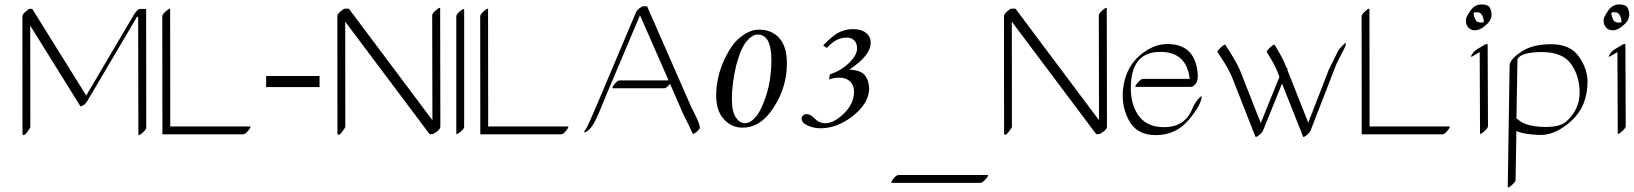

<svg xmlns="http://www.w3.org/2000/svg" viewBox="-20 -574 7309 859"><path d="M115.7 -5.4Q115.7 -2 101.3 17.6Q86.9 37.1 80.6 26.9Q80.1 26.4 80.6 25.9L80.1 -501Q80.1 -509.3 94 -521.7Q107.9 -534.2 113.3 -534.2H123Q124.5 -534.2 125 -533.2L365.7 -146.5L578.6 -507.3Q594.7 -534.7 609.4 -534.2L631.3 -533.7Q633.3 -533.7 633.8 -531.2L634.3 -2.9Q634.3 5.4 616.7 20.8Q599.1 36.1 599.1 28.3L598.1 -498.5H592.8L372.1 -124.5Q362.8 -108.4 351.8 -102.5Q340.8 -96.7 339.8 -98.6L115.2 -459.5Z M1098.6 -8.3Q1105 -8.3 1091.6 9.3Q1078.1 26.9 1067.4 26.9H708.5Q706.5 26.9 706.5 24.9L706.1 -501.5Q706.1 -509.8 723.6 -525.1Q741.2 -540.5 741.2 -532.2L741.7 -8.3Z M1170.9 -233.9H1409.7V-184.6H1170.4Z M1524.9 -6.8Q1524.9 -3.4 1510.5 16.1Q1496.1 35.6 1489.7 25.4Q1489.3 24.9 1489.7 24.4L1489.3 -502Q1489.3 -510.3 1503.2 -522.7Q1517.1 -535.2 1522.5 -535.2H1539.6Q1540.5 -535.2 1541.5 -534.2L1914.6 -36.1L1913.6 -505.4Q1913.6 -513.7 1931.4 -529.1Q1949.2 -544.4 1949.2 -536.1L1950.2 -7.8Q1950.2 2.9 1935.5 13.9Q1920.9 24.9 1917 25.4L1903.3 26.4Q1901.9 26.4 1901.4 25.4L1524.4 -477.1Z M2056.6 -6.3Q2056.6 2 2040.3 15.6Q2023.9 29.3 2021.5 24.9V-501.5Q2021.5 -509.8 2037.6 -523.4Q2053.7 -537.1 2056.6 -532.2Z M2521 -8.3Q2527.3 -8.3 2513.9 9.3Q2500.5 26.9 2489.7 26.9H2130.9Q2128.9 26.9 2128.9 24.9L2128.4 -501.5Q2128.4 -509.8 2146 -525.1Q2163.6 -540.5 2163.6 -532.2L2164.1 -8.3Z M2978 -198.7Q2961.4 -179.2 2952.1 -179.2H2721.7Q2715.3 -179.2 2728.8 -196.8Q2742.2 -214.4 2752.9 -214.4H2971.2L2843.3 -505.9L2692.9 -149.9Q2686.5 -134.8 2675.3 -107.2Q2664.1 -79.6 2658.2 -65.9Q2652.3 -52.2 2643.3 -34.2Q2634.3 -16.1 2625.5 -5.1Q2616.7 5.9 2608.6 11.7Q2600.6 17.6 2595.5 18.1Q2590.3 18.6 2599.9 5.6Q2609.4 -7.3 2659.2 -125.5L2824.2 -516.1Q2829.6 -528.8 2841.6 -537.4Q2853.5 -545.9 2856.9 -545.9H2873.5Q2875 -545.9 2875.5 -544.9L3073.2 -93.8Q3117.7 -9.8 3110.1 1.5Q3102.5 12.7 3091.8 20Q3081.1 27.3 3079.1 24.4Q3065.4 -8.3 3038.1 -60.5Z M3376.5 -441.4Q3432.1 -441.4 3466.3 -403.8Q3500.5 -366.2 3500.5 -290Q3500.5 -184.1 3441.4 -93.3Q3384.3 -2.9 3301.3 -2.9Q3252.9 -2.9 3218.3 -41Q3184.1 -78.1 3184.1 -147Q3184.1 -185.1 3192.6 -224.6Q3201.2 -264.2 3218.3 -302.2Q3252.9 -378.4 3294.4 -409.2Q3315.4 -425.3 3335.4 -433.3Q3355.5 -441.4 3376.5 -441.4ZM3369.1 -419.4Q3346.2 -419.4 3321.3 -390.1Q3295.4 -361.3 3273.9 -282.2Q3254.4 -199.2 3254.4 -131.8Q3254.4 -75.2 3271.7 -49.1Q3289.1 -22.9 3313 -22.9Q3335.4 -22.9 3353 -43Q3382.3 -67.9 3408.2 -147.9Q3420.4 -186 3425.8 -226.1Q3431.2 -266.1 3431.2 -305.2Q3431.2 -368.2 3412.1 -397.5Q3396.5 -419.4 3369.1 -419.4Z M3679.7 -359.4 3662.6 -370.6Q3683.6 -392.6 3699.2 -405.3Q3717.8 -420.4 3723.6 -423.8Q3757.8 -443.8 3795.4 -443.8Q3833.5 -443.8 3854.5 -426.8Q3875.5 -409.7 3875.5 -382.8Q3875.5 -325.7 3779.8 -262.7Q3827.6 -260.3 3846.7 -240.2Q3865.7 -220.2 3868.7 -180.2Q3868.7 -110.4 3789.6 -50.3Q3721.7 0 3650.4 0Q3634.3 0 3619.4 -3.7Q3604.5 -7.3 3592.5 -12.7Q3580.6 -18.1 3573.5 -26.1Q3566.4 -34.2 3566.4 -43.5Q3566.4 -51.3 3573 -57.4Q3579.6 -63.5 3588.4 -63.5Q3603 -63.5 3617.7 -50.3Q3628.4 -40 3635.7 -34.7Q3645 -27.8 3647.5 -27.3Q3662.6 -22.5 3672.4 -22.5Q3704.6 -22.5 3743.7 -55.2Q3800.8 -103.5 3800.8 -163.6Q3800.8 -192.4 3783.2 -209.5Q3765.6 -226.6 3736.3 -226.6Q3726.6 -226.6 3715.1 -225.1Q3703.6 -223.6 3689.5 -218.3L3692.4 -241.2Q3718.8 -249.5 3742.2 -263.9Q3765.6 -278.3 3785.6 -299.3Q3814.5 -330.6 3814.5 -357.4Q3814.5 -380.4 3802 -393.1Q3789.6 -405.8 3767.6 -405.8Q3719.7 -405.8 3679.7 -359.4Z M3969.2 244.1Q3962.9 244.1 3976.1 226.6Q3989.3 209 4000.5 209H4397.9Q4406.2 209 4390.6 226.6Q4375 244.1 4366.7 244.1Z M4507.3 -6.8Q4507.3 -3.4 4492.9 16.1Q4478.5 35.6 4472.2 25.4Q4471.7 24.9 4472.2 24.4L4471.7 -502Q4471.7 -510.3 4485.6 -522.7Q4499.5 -535.2 4504.9 -535.2H4522Q4522.9 -535.2 4523.9 -534.2L4897 -36.1L4896 -505.4Q4896 -513.7 4913.8 -529.1Q4931.6 -544.4 4931.6 -536.1L4932.6 -7.8Q4932.6 2.9 4918 13.9Q4903.3 24.9 4899.4 25.4L4885.7 26.4Q4884.3 26.4 4883.8 25.4L4506.8 -477.1Z M5061 -78.1Q5098.1 -3.9 5190.4 -5.1Q5282.7 -6.3 5314.9 -88.9Q5323.7 -110.8 5340.1 -129.9Q5356.4 -148.9 5356 -141.1Q5355 -106 5298.8 -38.3Q5242.7 29.3 5153.6 30.5Q5064.5 31.7 5028.3 -39.8Q4992.2 -111.3 5007.3 -195.1Q5022.5 -278.8 5081.8 -328.1Q5141.1 -377.4 5203.1 -377Q5324.2 -377 5337.9 -251Q5341.8 -216.3 5330.8 -200.9Q5319.8 -185.5 5308.1 -185.5H5062.5Q5054.2 -185.5 5069.6 -203.4Q5085 -221.2 5093.3 -221.2H5302.7Q5288.6 -341.8 5171.9 -341.8Q5039.1 -342.8 5039.1 -179.7Q5039.6 -120.1 5061 -78.1Z M5925.8 -264.2Q5926.3 -265.1 5936.5 -285.4Q5946.8 -305.7 5953.9 -320.3Q5960.9 -335 5962.9 -338.9Q5968.8 -351.6 5975.6 -358.6Q5982.4 -365.7 5992.2 -376Q6005.4 -390.1 5999.5 -373.5Q6002 -371.1 5993.4 -355Q5984.9 -338.9 5959.5 -288.6L5844.2 8.3Q5839.4 20.5 5825.4 31.2Q5811.5 42 5810.1 37.6L5715.8 -200.2L5631.3 8.8Q5626.5 21 5612.5 31.2Q5598.6 41.5 5596.7 37.6L5492.2 -228.5Q5473.6 -270 5450.7 -304.9Q5427.7 -339.8 5426.3 -342.3Q5424.8 -345.2 5441.9 -361.8Q5459.5 -378.4 5462.4 -373Q5508.3 -303.2 5526.9 -261.7L5620.6 -23.4L5704.1 -230Q5687 -276.9 5667.5 -308.3Q5647.9 -339.8 5647 -342.8Q5645.5 -345.7 5662.6 -361.8Q5680.2 -378.4 5683.1 -373Q5719.7 -314 5736.8 -268.6Q5740.2 -270.5 5740 -267.1Q5739.7 -263.7 5739.7 -261.2L5833 -24.9Z M6464.4 -8.3Q6470.7 -8.3 6457.3 9.3Q6443.8 26.9 6433.1 26.9H6074.2Q6072.3 26.9 6072.3 24.9L6071.8 -501.5Q6071.8 -509.8 6089.4 -525.1Q6106.9 -540.5 6106.9 -532.2L6107.4 -8.3Z M6646.5 -537.6Q6664.6 -497.6 6634.5 -468Q6604.5 -438.5 6578.6 -438.5Q6552.7 -438.5 6541 -464.4Q6538.1 -471.7 6538.1 -484.1Q6538.1 -496.6 6557.9 -525.4Q6577.6 -554.2 6608.2 -554.2Q6638.7 -554.2 6646.5 -537.6ZM6618.2 -474.1Q6619.6 -485.8 6612.3 -502.4Q6605 -519 6590.8 -519Q6576.7 -519 6573.7 -518.6Q6573.2 -515.1 6573.2 -509.5Q6573.2 -503.9 6580.8 -486.6Q6588.4 -469.2 6618.2 -474.1ZM6588.9 -354 6623.5 -374.5Q6635.3 -381.3 6635.7 -373L6637.2 -9.3Q6637.2 -1 6619.4 14.6Q6601.6 30.3 6601.6 22L6600.1 -340.8H6599.6L6570.8 -323.7Q6555.7 -314.5 6564.7 -329.6Q6573.7 -344.7 6588.9 -354Z M6764.6 -43Q6767.1 -43.5 6772.9 -38.1Q6805.7 -9.3 6881.8 -6.3Q6958 -3.4 6988.3 -30.8Q7046.9 -84.5 7047.1 -158.7Q7047.4 -232.9 7009.5 -286.9Q6971.7 -340.8 6879.2 -341.1Q6786.6 -341.3 6769 -309.6ZM6764.2 12.2 6760.7 231Q6760.7 239.3 6743.2 254.6Q6725.6 270 6725.6 261.7L6733.9 -280.8Q6734.4 -307.6 6785.2 -342Q6835.9 -376.5 6920.7 -376.2Q7005.4 -376 7043.9 -320.8Q7082.5 -265.6 7082.5 -209.5Q7082.5 -98.6 7010.3 -33.2Q6938 32.2 6867.7 29.8Q6797.4 27.3 6764.2 12.2Z M7262.7 -537.6Q7280.8 -497.6 7250.7 -468Q7220.7 -438.5 7194.8 -438.5Q7168.9 -438.5 7157.2 -464.4Q7154.3 -471.7 7154.3 -484.1Q7154.3 -496.6 7174.1 -525.4Q7193.8 -554.2 7224.4 -554.2Q7254.9 -554.2 7262.7 -537.6ZM7234.4 -474.1Q7235.8 -485.8 7228.5 -502.4Q7221.2 -519 7207 -519Q7192.9 -519 7189.9 -518.6Q7189.5 -515.1 7189.5 -509.5Q7189.5 -503.9 7197 -486.6Q7204.6 -469.2 7234.4 -474.1ZM7205.1 -354 7239.7 -374.5Q7251.5 -381.3 7252 -373L7253.4 -9.3Q7253.4 -1 7235.6 14.6Q7217.8 30.3 7217.8 22L7216.3 -340.8H7215.8L7187 -323.7Q7171.9 -314.5 7180.9 -329.6Q7189.9 -344.7 7205.1 -354Z"/></svg>

Font: ML-NILA03_NewLipi
Style: Regular
Weight: 400
Designer: CLT@C-DIT
Version: Version ML-NILA03_NewLipi 2.